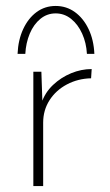

<svg xmlns="http://www.w3.org/2000/svg" viewBox="-20 -625 371 645"><path d="M119 -384 123 -265 119 -278Q131 -314 158 -339.5Q185 -365 219 -379Q253 -393 288 -393L286 -362Q242 -361 205 -341.5Q168 -322 146.5 -288.5Q125 -255 125 -213V0H92V-384ZM167 -605Q203 -605 231.5 -584.5Q260 -564 277.5 -527.5Q295 -491 297 -444H272Q270 -481 256 -512Q242 -543 219 -561.5Q196 -580 167 -580Q138 -580 115.5 -561.5Q93 -543 80 -512Q67 -481 65 -444H39Q41 -491 58 -527.5Q75 -564 103 -584.5Q131 -605 167 -605Z"/></svg>

Font: Josefin Sans Thin ExtraLight
Style: Regular
Weight: 250
Version: Version 2.001